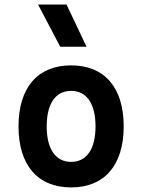

<svg xmlns="http://www.w3.org/2000/svg" viewBox="-20 -815 626 845"><path d="M293 9.8C439.9 9.8 524.4 -87.9 524.4 -258.8C524.4 -429.7 439.9 -527.3 293 -527.3C146 -527.3 61.5 -429.7 61.5 -258.8C61.5 -87.9 146 9.8 293 9.8ZM293 -102.5C224.6 -102.5 185.5 -159.2 185.5 -258.8C185.5 -358.9 224.6 -415 293 -415C361.3 -415 400.4 -358.9 400.4 -258.8C400.4 -159.2 361.3 -102.5 293 -102.5ZM245.1 -609.4H360.8L272.9 -794.9H147.5Z"/></svg>

Font: Cascadia Code NF SemiBold
Style: Regular
Weight: 600
Monospace: yes
Designer: Aaron Bell
Foundry: Saja Typeworks
Version: Version 2404.023